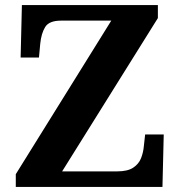

<svg xmlns="http://www.w3.org/2000/svg" viewBox="-20 -734 707 754"><path d="M42 0V-50L417 -653H220Q173 -653 157.5 -628Q142 -603 138 -562L133 -508H61L66 -714H600V-663L224 -61H440Q481 -61 503 -75.5Q525 -90 534 -113Q543 -136 545 -161L550 -206H623L618 0Z"/></svg>

Font: Noto Serif Myanmar
Style: Bold
Weight: 700
Designer: Ben Mitchell and the Monotype Design Team
Foundry: Monotype Imaging Inc.
Version: Version 2.106; ttfautohint (v1.8.4.7-5d5b)